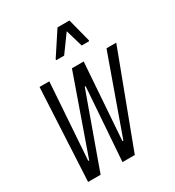

<svg xmlns="http://www.w3.org/2000/svg" viewBox="-173 -817 839 919"><g transform="rotate(-30 246.5 -357.0)"><path d="M43 0 69 -510H123L94 -87H99L248 -510H313L283 -87H288L439 -510H493L301 0H233L262 -403H257L112 0ZM202 -581V-586L286 -714H352L385 -586L384 -581H343L315 -676L246 -581Z"/></g></svg>

Font: Saira UltraCondensed
Style: Italic
Weight: 400
Width: 1
Italic angle: -12°
Designer: Hector Gatti with collaboration of the Omnibus-Type team
Foundry: Omnibus-Type
Version: Version 1.101